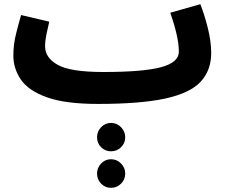

<svg xmlns="http://www.w3.org/2000/svg" viewBox="-20 -477 1084 920"><path d="M449 21Q654 21 772.5 -5Q891 -31 941.5 -85.5Q992 -140 992 -223Q992 -278 976 -342Q960 -406 940 -457L796 -416Q814 -365 825.5 -316Q837 -267 837 -229Q837 -178 751.5 -155Q666 -132 475 -132ZM449 21 495 -11 475 -132Q318 -132 257 -166Q196 -200 196 -255Q196 -281 202.5 -312.5Q209 -344 216 -373L81 -405Q70 -367 57 -315.5Q44 -264 44 -211Q44 -148 80.5 -95Q117 -42 205.5 -10.5Q294 21 449 21ZM512 248Q540 248 560 228.5Q580 209 580 181Q580 153 560 132.5Q540 112 512 112Q484 112 464.5 132.5Q445 153 445 181Q445 209 464.5 228.5Q484 248 512 248ZM512 423Q540 423 560 403Q580 383 580 355Q580 327 560 306.5Q540 286 512 286Q484 286 464.5 306.5Q445 327 445 355Q445 383 464.5 403Q484 423 512 423Z"/></svg>

Font: Noto Sans Arabic Extra
Style: Regular
Weight: 800
Designer: Nadine Chahine - Monotype Design Team
Foundry: Monotype Imaging Inc.
Version: Version 1.902